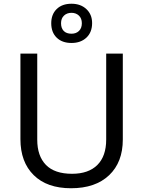

<svg xmlns="http://www.w3.org/2000/svg" viewBox="-20 -1002 771 1032"><path d="M640.1 -713.9V-252Q640.1 -129.9 566.4 -60.1Q492.7 9.8 361.8 9.8Q232.4 9.8 161.1 -60.8Q89.8 -131.3 89.8 -253.9V-713.9H180.2V-251Q180.2 -163.6 226.8 -115.7Q273.4 -67.9 367.2 -67.9Q455.6 -67.9 503.2 -115.2Q550.8 -162.6 550.8 -252V-713.9ZM475.1 -877.9Q475.1 -828.6 444.6 -799.8Q414.1 -771 364.3 -771Q314 -771 284.7 -799.6Q255.4 -828.1 255.4 -877Q255.4 -924.8 284.7 -953.4Q314 -981.9 364.3 -981.9Q413.6 -981.9 444.3 -953.1Q475.1 -924.3 475.1 -877.9ZM419.9 -877Q419.9 -903.3 404.1 -918.2Q388.2 -933.1 364.3 -933.1Q339.8 -933.1 324 -918.2Q308.1 -903.3 308.1 -877Q308.1 -850.6 322.5 -835.7Q336.9 -820.8 364.3 -820.8Q389.2 -820.8 404.5 -835.7Q419.9 -850.6 419.9 -877Z"/></svg>

Font: NotoPenekeko
Style: Regular
Weight: 400
Designer: Monotype Design team
Foundry: Monotype Imaging Inc.
Version: Version 1.04